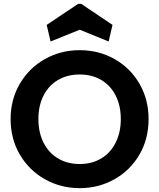

<svg xmlns="http://www.w3.org/2000/svg" viewBox="-20 -968 825 995"><path d="M242 -753 222 -839 385 -948H401L563 -839L543 -753L393 -814ZM393 7Q295 7 213 -39Q131 -85 83 -166.5Q35 -248 35 -351Q35 -453 83 -534.5Q131 -616 213 -662Q295 -708 393 -708Q492 -708 573.5 -662Q655 -616 702.5 -534.5Q750 -453 750 -351Q750 -248 702.5 -166.5Q655 -85 573 -39Q491 7 393 7ZM393 -118Q456 -118 504 -146.5Q552 -175 579 -228Q606 -281 606 -351Q606 -421 579 -473.5Q552 -526 504 -554Q456 -582 393 -582Q330 -582 281.5 -554Q233 -526 206 -473.5Q179 -421 179 -351Q179 -281 206 -228Q233 -175 281.5 -146.5Q330 -118 393 -118Z"/></svg>

Font: Fz Poppins SemBd
Style: Regular
Weight: 600
Designer: Ninad Kale (Devanagari), Jonny Pinhorn (Latin)
Foundry: Indian Type Foundry
Version: Vit hóa bi Vntype.Com & FontZin.Com